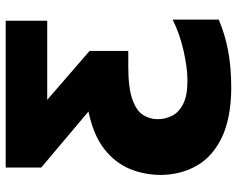

<svg xmlns="http://www.w3.org/2000/svg" viewBox="-99 -494 833 675"><g transform="rotate(-90 317.5 -156.5)"><path d="M344 240Q239 239 172 207Q105 175 73 119.5Q41 64 40 -6Q40 -66 61.5 -117.5Q83 -169 132 -207Q181 -245 263 -262L66 -428V-553H582V-407H304L476 -258V-122H420Q345 -122 305 -107.5Q265 -93 250.5 -69.5Q236 -46 236 -18Q236 7 247.5 31Q259 55 288.5 70.5Q318 86 372 86Q416 86 476 72.5Q536 59 586 34V196Q535 218 476.5 229Q418 240 344 240Z"/></g></svg>

Font: Noto Sans Black
Style: Regular
Weight: 900
Designer: Monotype Design Team
Foundry: Monotype Imaging Inc.
Version: Version 2.007